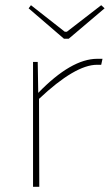

<svg xmlns="http://www.w3.org/2000/svg" viewBox="-20 -718 423 738"><path d="M90 -686 99 -698 229 -596H237L369 -698L382 -686L244 -569H226ZM127 -361Q254 -492 354 -492H374L369 -469H353Q269 -469 130 -338L131 0H107V-480H125Z"/></svg>

Font: Taylor Sans Thin
Style: Regular
Weight: 100
Italic angle: -8°
Designer: Natanael Gama
Version: Version 1.001 September 8, 2015